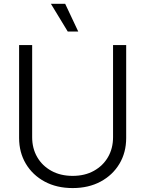

<svg xmlns="http://www.w3.org/2000/svg" viewBox="-20 -960 749 991"><path d="M355 10.7Q272.9 10.7 210.7 -22.7Q148.4 -56.2 113.5 -114.7Q78.6 -173.3 78.6 -247.6V-727.5H146V-252Q146 -194.3 171.9 -149.4Q197.8 -104.5 244.9 -78.4Q292 -52.2 355 -52.2Q418 -52.2 464.8 -78.4Q511.7 -104.5 537.6 -149.4Q563.5 -194.3 563.5 -252V-727.5H631.3V-247.6Q631.3 -172.9 596.4 -114.5Q561.5 -56.2 499.3 -22.7Q437 10.7 355 10.7ZM329.6 -797.4 242.7 -940.4H316.4L383.8 -797.4Z"/></svg>

Font: Inter 24pt Light
Style: Regular
Weight: 300
Designer: Rasmus Andersson
Foundry: rsms
Version: Version 4.001;git-66647c0bb